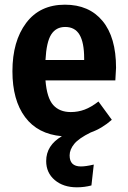

<svg xmlns="http://www.w3.org/2000/svg" viewBox="-20 -566 545 819"><path d="M472 -223H174Q180 -148 207 -118Q234 -88 282 -88Q313 -88 341 -98.5Q369 -109 400 -133L457 -55Q415 -18 367 -1Q316 24 296.5 48Q277 72 277 97Q277 144 325 144Q346 144 380 136L370 225Q340 233 308 233Q250 233 213.5 202Q177 171 177 121Q177 54 244 15Q141 6 87 -66.5Q33 -139 33 -262Q33 -390 91.5 -468Q150 -546 257 -546Q360 -546 417.5 -476.5Q475 -407 475 -277Q475 -268 472 -223ZM339 -317Q339 -384 319.5 -417.5Q300 -451 258 -451Q219 -451 198.5 -419Q178 -387 174 -310H339Z"/></svg>

Font: Fira Sans Condensed SemiBold
Style: Regular
Weight: 600
Width: 3
Designer: bBox Type GmbH & Carrois Corporate GbR & Edenspiekermann AG
Foundry: bBox Type GmbH & Carrois Corporate GbR & Edenspiekermann AG
Version: Version 4.301